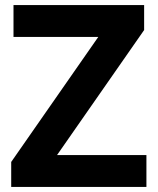

<svg xmlns="http://www.w3.org/2000/svg" viewBox="-20 -734 619 754"><path d="M555 0V-125H204L546 -616V-714H33V-589H366L24 -98V0Z"/></svg>

Font: Noto Sans Bassa Vah
Style: Bold
Weight: 700
Designer: Monotype Design Team
Foundry: Monotype Imaging Inc.
Version: Version 2.002